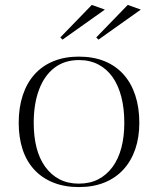

<svg xmlns="http://www.w3.org/2000/svg" viewBox="-20 -745 641 780"><path d="M300 -515Q359 -515 404.5 -496.5Q450 -478 481.5 -443Q513 -408 529.5 -358Q546 -308 546 -246Q546 -187 529.5 -139Q513 -91 481.5 -56.5Q450 -22 404.5 -3.5Q359 15 300 15Q242 15 196 -3.5Q150 -22 118.5 -56.5Q87 -91 71.5 -139Q56 -187 56 -246Q56 -308 72.5 -358Q89 -408 120.5 -443Q152 -478 197.5 -496.5Q243 -515 300 -515ZM301 -501Q242 -501 201 -469.5Q160 -438 138.5 -380.5Q117 -323 117 -246Q117 -190 128.5 -145Q140 -100 164 -67Q188 -34 222 -16.5Q256 1 300 1Q345 1 379 -16.5Q413 -34 437 -66.5Q461 -99 473 -144.5Q485 -190 485 -246Q485 -304 473 -351Q461 -398 437.5 -431.5Q414 -465 379.5 -483Q345 -501 301 -501ZM380 -584 371 -593 499 -725 552 -706ZM234 -584 225 -593 353 -725 406 -706Z"/></svg>

Font: Kalnia Light
Style: Regular
Weight: 300
Designer: Frida Medrano
Foundry: Frida Medrano
Version: Version 1.105